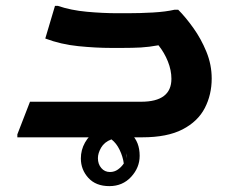

<svg xmlns="http://www.w3.org/2000/svg" viewBox="-20 -467 797 653"><path d="M39 -10 82 -121H460Q563 -121 563 -199Q563 -228 551 -258Q539 -288 519 -313Q486 -307 459 -305.5Q432 -304 395 -304H358Q306 -304 246.5 -310Q187 -316 134 -336L167 -447H177Q221 -432 275.5 -427Q330 -422 381 -422H413Q457 -422 500.5 -424.5Q544 -427 574 -434H586Q611 -409 637.5 -372Q664 -335 682 -291Q700 -247 700 -200Q700 -145 676.5 -99.5Q653 -54 601 -27Q549 0 464 0H39ZM363 -38Q398 -38 426.5 -11Q455 16 455 63Q455 103 426 134.5Q397 166 352 166Q306 166 280.5 138Q255 110 255 72Q255 43 269 18Q283 -7 307.5 -22.5Q332 -38 363 -38ZM313 71Q313 91 324.5 104.5Q336 118 354 118Q369 118 381 109.5Q393 101 401 89Q398 66 387 43Q376 20 359 7Q335 16 324 35Q313 54 313 71ZM412 54 409 72Q412 62 412 54ZM400 125Q400 125 400 121Z"/></svg>

Font: Kufam SemiBold
Style: Regular
Weight: 600
Designer: Wael Morcos, Artur Schmal
Foundry: Original Type
Version: Version 1.300; ttfautohint (v1.8.3)